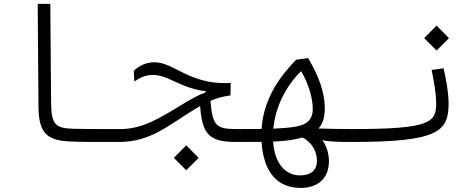

<svg xmlns="http://www.w3.org/2000/svg" viewBox="-20 -713 2384 967"><path d="M580.1 2C597.7 2 606.4 -9.3 606.4 -33.7C606.4 -53.7 598.1 -63 585.9 -63C567.9 -63 551.3 -63 535.2 -63C459.5 -63 401.9 -63 347.7 -64.5C259.3 -67.4 238.3 -85 237.3 -197.3L233.4 -693.4H169.9L173.8 -175.3C174.8 -41 218.3 -5.9 332 -0.5C391.6 2.4 458.5 2 530.3 2C546.9 2 563.5 2 580.1 2Z M1166 2C1189.5 2 1205.1 -5.9 1205.1 -36.1C1205.1 -57.6 1196.3 -63 1171.9 -63C1069.3 -63 1050.3 -78.6 1040 -205.1C1071.3 -218.8 1103 -227.5 1140.6 -232.4L1142.1 -294.9C1066.9 -293 1028.3 -298.8 969.2 -318.4C880.9 -348.1 825.2 -399.4 756.8 -399.4C717.8 -399.4 680.7 -382.3 653.8 -356.4L656.7 -302.7C690.4 -325.2 715.3 -335.4 751.5 -335.4C801.8 -335.4 845.7 -307.1 897.5 -285.6C948.7 -264.2 984.9 -257.3 1015.6 -253.9V-248C975.1 -232.9 940.4 -212.4 895.5 -185.5C779.3 -114.7 695.3 -63 585.9 -63C564 -63 551.8 -52.7 551.8 -31.2C551.8 -7.3 563 2 578.6 2C740.7 2 824.2 -80.6 970.2 -168.5C976.1 -171.9 981.9 -175.3 987.8 -178.7C998.5 -43.5 1027.8 2 1166 2ZM918 144.5 980.5 82 918 19 855.5 82Z M1493.7 233.4C1584 233.4 1636.7 183.1 1636.7 98.6C1636.7 68.8 1627.9 24.4 1603.5 -6.3C1644.5 1 1692.9 2 1752 2C1791 2 1803.2 -2.9 1803.2 -34.2C1803.2 -59.6 1790 -63 1757.8 -63C1697.8 -63 1641.1 -64 1584.5 -65.9C1606.4 -90.8 1615.7 -123.5 1615.7 -164.6C1615.7 -255.9 1581.5 -334.5 1532.2 -420.4L1471.2 -412.1C1404.3 -342.3 1307.6 -228 1297.4 -63.5C1262.2 -63 1220.7 -63 1171.9 -63C1151.4 -63 1139.6 -58.6 1139.6 -33.7C1139.6 -5.9 1146 2 1166 2C1175.8 2 1185.1 2 1194.3 2C1233.4 2 1267.1 2 1297.4 1.5C1307.1 157.7 1379.9 233.4 1493.7 233.4ZM1356.4 -64.9C1367.2 -176.3 1421.4 -281.7 1496.6 -354.5C1536.6 -287.1 1555.2 -214.8 1555.2 -164.6C1555.2 -107.9 1523.4 -83 1460.4 -73.7C1431.2 -69.3 1398.4 -66.9 1356.4 -64.9ZM1503.9 -20.5C1558.1 8.8 1576.2 57.1 1576.2 96.7C1576.2 143.6 1546.9 170.4 1490.7 170.4C1420.4 170.4 1362.8 113.8 1355.5 0C1409.7 -2 1453.6 -7.3 1498.5 -19C1500.5 -19.5 1502 -20 1503.9 -20.5Z M1752 2C2184.6 2 2239.3 -49.3 2239.3 -191.4C2239.3 -241.2 2229 -306.2 2213.9 -369.1L2153.8 -360.8C2166 -301.8 2176.8 -241.2 2176.8 -192.4C2176.8 -97.2 2148.9 -63 1757.8 -63C1747.1 -63 1739.3 -53.7 1739.3 -33.7C1739.3 -9.8 1742.7 2 1752 2ZM2178.7 -458.5 2241.2 -521 2178.7 -584 2116.2 -521Z"/></svg>

Font: Cascadia Code PL Light
Style: Regular
Weight: 300
Monospace: yes
Designer: Aaron Bell
Foundry: Saja Typeworks
Version: Version 2404.023